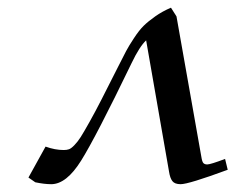

<svg xmlns="http://www.w3.org/2000/svg" viewBox="-20 -469 619 494"><path d="M53.2 -12.2 97.2 -91.8Q121.6 -83 144 -83Q151.9 -83 157.5 -85Q163.1 -86.9 171.4 -95.5Q179.7 -104 187.5 -116.2Q195.3 -128.4 210.2 -155Q225.1 -181.6 241.2 -213.1Q257.3 -244.6 284.2 -297.9Q297.9 -324.7 304.4 -337.4Q311 -350.1 324.5 -370.6Q337.9 -391.1 349.6 -402.6Q361.3 -414.1 379.6 -427Q397.9 -439.9 419.9 -449.2L434.1 -426.8L498 -65.9Q500 -52.7 503.4 -49.3Q506.8 -45.9 513.2 -45.9Q521.5 -45.9 559.1 -60.1L565.9 -32.2Q465.3 4.9 444.8 4.9Q429.7 4.9 423.6 -2.9Q417.5 -10.7 415 -26.9L356 -365.2Q338.9 -349.1 318.8 -307.1Q226.6 -116.2 188.7 -55.7Q150.9 4.9 111.8 4.9Q94.2 4.9 70.8 0Z"/></svg>

Font: Dehuti Alt
Style: Bold-Italic
Weight: 700
Version: Version 1.2